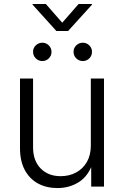

<svg xmlns="http://www.w3.org/2000/svg" viewBox="-20 -934 621 961"><path d="M267.6 7.3Q212.4 7.3 170.2 -15.6Q127.9 -38.6 104 -83.3Q80.1 -127.9 80.1 -192.4V-541H145.5V-196.8Q145.5 -129.9 183.3 -91.1Q221.2 -52.2 283.7 -52.2Q326.7 -52.2 360.8 -70.6Q395 -88.9 414.8 -123.3Q434.6 -157.7 434.6 -205.1V-541H500.5V0H436.5V-126.5H447.8Q424.8 -55.2 376.7 -23.9Q328.6 7.3 267.6 7.3ZM394.5 -628.4Q375.5 -628.4 361.8 -641.8Q348.1 -655.3 348.1 -674.8Q348.1 -693.8 361.8 -707Q375.5 -720.2 394.5 -720.2Q413.6 -720.2 427 -706.8Q440.4 -693.4 440.4 -674.3Q440.4 -655.3 427 -641.8Q413.6 -628.4 394.5 -628.4ZM191.9 -628.4Q172.9 -628.4 159.2 -641.8Q145.5 -655.3 145.5 -674.8Q145.5 -693.8 159.2 -707Q172.9 -720.2 191.9 -720.2Q210.9 -720.2 224.4 -706.8Q237.8 -693.4 237.8 -674.3Q237.8 -655.3 224.4 -641.8Q210.9 -628.4 191.9 -628.4ZM209.5 -914.1 291.5 -820.3 373.5 -914.1H440.4V-910.6L320.8 -778.8H262.2L143.1 -910.6V-914.1Z"/></svg>

Font: Inter 17pt Light
Style: Regular
Weight: 300
Version: Version 4.001;git-66647c0bb